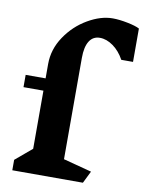

<svg xmlns="http://www.w3.org/2000/svg" viewBox="-95 -949 763 1015"><g transform="rotate(10 286.0 -441.5)"><path d="M572 -854V-675H509Q485 -719 449.5 -744.5Q414 -770 378 -770Q341 -770 321.5 -739Q302 -708 302 -649V-105L454 -65L422 0H43V-56L132 -131V-443H25V-509H132V-586Q132 -665 178 -733.5Q224 -802 293.5 -842.5Q363 -883 427 -883Q462 -883 507 -874Q552 -865 572 -854Z"/></g></svg>

Font: Inknut Antiqua
Style: Bold
Weight: 700
Designer: Claus Eggers Sørensen
Foundry: Claus Eggers Sørensen
Version: Version 1.003; ttfautohint (v1.8.2) -l 8 -r 50 -G 200 -x 14 